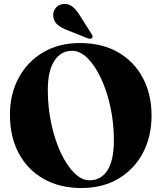

<svg xmlns="http://www.w3.org/2000/svg" viewBox="-20 -931 813 966"><path d="M382 -714.5Q492.5 -714.5 573.2 -668.5Q654 -622.5 698.2 -540Q742.5 -457.5 742.5 -349.5Q742.5 -243.5 698.8 -161.2Q655 -79 575.8 -32Q496.5 15 390 15Q280.5 15 199.5 -31Q118.5 -77 74.2 -160Q30 -243 30 -354Q30 -458 74 -539.5Q118 -621 197.2 -667.8Q276.5 -714.5 382 -714.5ZM553 -225Q553 -312 535.5 -392.8Q518 -473.5 488 -537.2Q458 -601 420.5 -638.2Q383 -675.5 342.5 -675.5Q286 -675.5 253.2 -624.5Q220.5 -573.5 220.5 -478Q220.5 -390 238 -308.8Q255.5 -227.5 285.5 -163.2Q315.5 -99 353 -61.5Q390.5 -24 430.5 -24Q489 -24 521 -74.8Q553 -125.5 553 -225ZM379.5 -856.5 441 -759.5Q449 -747.5 444 -740.5Q440.5 -736.5 434.2 -736.2Q428 -736 423 -737.5L319.5 -779Q290.5 -789.5 270.8 -805.5Q251 -821.5 248 -849.5Q245 -869 258.2 -888.2Q271.5 -907.5 297 -910.5Q322 -914 342.2 -899.2Q362.5 -884.5 379.5 -856.5Z"/></svg>

Font: Fraunces 72pt S000
Style: Bold
Weight: 700
Version: Version 1.000; ttfautohint (v1.8.3)